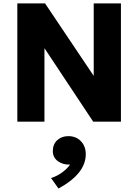

<svg xmlns="http://www.w3.org/2000/svg" viewBox="-20 -720 818 1136"><path d="M82.5 0V-700H246.5L534.5 -271V-700H695.5V0H531.5L243 -435V0ZM326 395.5 282 333.5Q319 321.5 349 299.2Q379 277 394.5 253.5Q353.5 256 323 234Q292.5 212 292.5 174Q292.5 134 318.2 109.8Q344 85.5 384.5 85.5Q429.5 85.5 458.5 115.2Q487.5 145 487.5 192.5Q487.5 307.5 326 395.5Z"/></svg>

Font: Geologica
Style: Bold
Weight: 700
Designer: Sindre Bremnes, Frode Helland
Foundry: Monokrom Skriftforlag AS
Version: Version 1.010; ttfautohint (v1.8.4.7-5d5b);gftools[0.9.28]